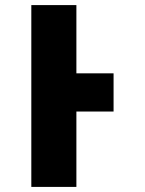

<svg xmlns="http://www.w3.org/2000/svg" viewBox="-20 -734 570 754"><path d="M103 0V-714H280V-446H426V-296H280V0Z"/></svg>

Font: Noto Sans Mono Condensed Black
Style: Regular
Weight: 900
Width: 3
Designer: Monotype Design Team
Foundry: Monotype Imaging Inc.
Version: Version 2.014